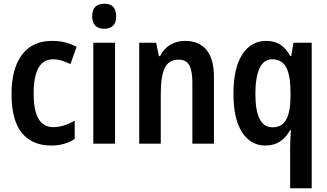

<svg xmlns="http://www.w3.org/2000/svg" viewBox="-20 -773 1762 1033"><path d="M256 10Q153 10 97.5 -58Q42 -126 42 -268Q42 -403 98 -478Q154 -553 260 -553Q299 -553 332 -544.5Q365 -536 392 -521L359 -428Q335 -440 311.5 -447Q288 -454 265 -454Q161 -454 161 -269Q161 -89 266 -89Q296 -89 325.5 -98.5Q355 -108 382 -124V-26Q329 10 256 10Z M541 -753Q605 -753 605 -685Q605 -651 588 -634.5Q571 -618 541 -618Q511 -618 493.5 -634.5Q476 -651 476 -685Q476 -753 541 -753ZM599 -543V0H482V-543Z M976 -553Q1050 -553 1090.5 -505Q1131 -457 1131 -360V0H1015V-331Q1015 -391 998.5 -421.5Q982 -452 943 -452Q888 -452 866.5 -408Q845 -364 845 -268V0H729V-543H820L835 -471H841Q861 -511 896 -532Q931 -553 976 -553Z M1541 20Q1541 3 1542 -20.5Q1543 -44 1545 -73H1541Q1519 -33 1486.5 -11.5Q1454 10 1408 10Q1328 10 1282 -62Q1236 -134 1236 -269Q1236 -407 1283.5 -480Q1331 -553 1412 -553Q1457 -553 1488 -533Q1519 -513 1541 -472H1547L1559 -543H1657V240H1541ZM1446 -88Q1496 -88 1519 -128Q1542 -168 1543 -250V-274Q1543 -367 1520 -410.5Q1497 -454 1444 -454Q1399 -454 1376.5 -406Q1354 -358 1354 -267Q1354 -88 1446 -88Z"/></svg>

Font: Noto Sans Khmer UI Condensed SemiBold
Style: Regular
Weight: 600
Width: 3
Designer: Danh Hong and the Monotype Design Team
Foundry: Monotype Imaging Inc.
Version: Version 2.002; ttfautohint (v1.8.4.7-5d5b)